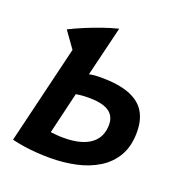

<svg xmlns="http://www.w3.org/2000/svg" viewBox="-127 -817 901 938"><g transform="rotate(20 323.0 -347.5)"><path d="M232 6.8Q199.2 6.8 163.5 4.4Q127.8 2 94.4 -3.1Q61 -8.2 32.8 -15.2L155.8 -526.8L95.2 -611.5Q128.8 -628.5 168.8 -645.2Q208.8 -662 251.5 -677.1Q294.2 -692.2 334.8 -702L272 -442.8Q282 -444.8 292.1 -445.8Q302.2 -446.8 312.5 -447.4Q322.8 -448 332 -448Q424 -448 480.8 -426.1Q537.5 -404.2 563.4 -361.6Q589.2 -319 589.2 -256.5Q589.2 -183.5 560.1 -133.2Q531 -83 480.6 -51.9Q430.2 -20.8 366.2 -7Q302.2 6.8 232 6.8ZM261.5 -108.2Q310.2 -108.2 345.6 -117.9Q381 -127.5 403.9 -145.4Q426.8 -163.2 437.8 -188.1Q448.8 -213 448.8 -244Q448.8 -273.8 434.5 -293.8Q420.2 -313.8 390 -324.1Q359.8 -334.5 310.8 -334.5Q289.5 -334.5 273 -332.9Q256.5 -331.2 244.8 -329.2L193.5 -113Q205.2 -111.2 223.5 -109.8Q241.8 -108.2 261.5 -108.2Z"/></g></svg>

Font: Ubuntu Sans
Style: Italic
Weight: 400
Italic angle: -13.5°
Designer: Dalton Maag Ltd
Foundry: Dalton Maag Ltd
Version: Version 1.006